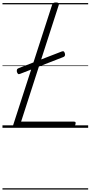

<svg xmlns="http://www.w3.org/2000/svg" viewBox="-20 -1035 734 1555"><path d="M108 0Q80 0 87 -23L402 -996Q405 -1006 411.5 -1010.5Q418 -1015 433 -1015Q447 -1015 453.5 -1010.5Q460 -1006 456 -995L151 -50H579Q590 -50 592 -44Q594 -38 590 -25Q587 -12 580.5 -6Q574 0 564 0ZM143 -437Q132 -432 126.5 -436.5Q121 -441 117 -452Q115 -464 117.5 -471.5Q120 -479 131 -483L480 -618Q492 -622 496.5 -618.5Q501 -615 505 -604Q512 -580 493 -573ZM0 490H694V500H0ZM0 -20H694V0H0ZM0 -505H694V-500H0ZM0 -1010H694V-1000H0Z"/></svg>

Font: Playwrite AU TAS Guides
Style: Regular
Weight: 400
Designer: Veronika Burian, José Scaglione
Foundry: TypeTogether
Version: Version 1.003